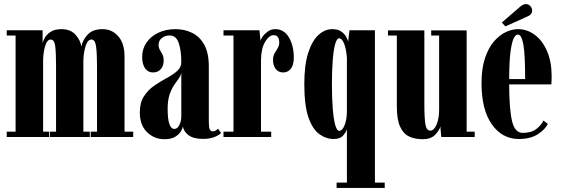

<svg xmlns="http://www.w3.org/2000/svg" viewBox="-20 -672 2750 942"><path d="M13 0V-26H56.5V-497.5H13V-523.5H189V-461Q191.5 -473 201.2 -489Q211 -505 230.5 -517Q250 -529 282 -529Q326.5 -529 351 -501Q375.5 -473 379 -443.5Q385 -475.5 410 -502.2Q435 -529 483 -529Q529.5 -529 560.2 -494Q591 -459 591 -395V-26H633.5V0H425V-26H456V-347Q456 -412 451.2 -445Q446.5 -478 429 -478Q410.5 -478 400.5 -447.5Q390.5 -417 389 -378V-26H420.5V0H225.5V-26H255V-347Q255 -412 251 -445Q247 -478 228.5 -478Q211 -478 201.5 -446Q192 -414 191.5 -375V-26H221.5V0Z M787 11Q736.5 11 701.2 -23.8Q666 -58.5 666 -120.5Q666 -169 686.5 -200.2Q707 -231.5 737.5 -252.2Q768 -273 798.2 -289.2Q828.5 -305.5 849 -323.5Q869.5 -341.5 869.5 -368Q869.5 -422 857.2 -460Q845 -498 812 -498Q790 -498 774 -485.5Q758 -473 758 -452Q758 -438 764.2 -427.8Q770.5 -417.5 776.8 -405.5Q783 -393.5 783 -375Q783 -348.5 768.8 -332.5Q754.5 -316.5 730.5 -316.5Q706 -316.5 691.8 -336.8Q677.5 -357 677.5 -392.5Q677.5 -432 698.5 -462.8Q719.5 -493.5 756.5 -511.2Q793.5 -529 841 -529Q885 -529 922.2 -511Q959.5 -493 982 -452.8Q1004.5 -412.5 1004.5 -345.5V-72.5Q1004.5 -47.5 1009.2 -37.5Q1014 -27.5 1023.5 -27.5Q1032 -27.5 1039 -32Q1046 -36.5 1049.5 -40.5L1064.5 -20Q1057.5 -10.5 1034 -0.5Q1010.5 9.5 976 9.5Q928.5 9.5 904.8 -9Q881 -27.5 877.5 -51Q876 -42 867.2 -27.2Q858.5 -12.5 839.2 -0.8Q820 11 787 11ZM835.5 -39.5Q851 -39.5 860.2 -59Q869.5 -78.5 869.5 -100V-316Q868 -302 857.5 -287.8Q847 -273.5 834.2 -254.8Q821.5 -236 812 -208Q802.5 -180 802.5 -138Q802.5 -39.5 835.5 -39.5Z M1076.5 0V-26H1125.5V-497.5H1076.5V-523.5H1253L1258 -472Q1260 -481 1269.8 -494.2Q1279.5 -507.5 1295 -518.2Q1310.5 -529 1330.5 -529Q1374 -529 1397.8 -488Q1421.5 -447 1421.5 -389.5Q1421.5 -354 1407.2 -335.2Q1393 -316.5 1369 -316.5Q1346.5 -316.5 1333 -333.5Q1319.5 -350.5 1319.5 -378.5Q1319.5 -397 1327.2 -410.2Q1335 -423.5 1342.5 -435.8Q1350 -448 1350 -463.5Q1350 -499.5 1322.5 -499.5Q1300 -499.5 1280.2 -465.8Q1260.5 -432 1260.5 -374.5V-26H1310.5V0Z M1631.5 250V224H1682V-38Q1679 -26 1664.2 -8Q1649.5 10 1617.5 10Q1579.5 10 1546.5 -14Q1513.5 -38 1493.2 -96.5Q1473 -155 1473 -259Q1473 -354.5 1492.5 -414Q1512 -473.5 1543.2 -501.2Q1574.5 -529 1610 -529Q1638 -529 1654.2 -517.5Q1670.5 -506 1678.2 -491.8Q1686 -477.5 1688 -468L1694.5 -523.5H1819.5V224H1867.5V250ZM1644.5 -30Q1659.5 -30 1670.8 -58Q1682 -86 1682 -127V-387.5Q1679.5 -428 1669 -456Q1658.5 -484 1644 -484Q1632 -484 1624 -454.2Q1616 -424.5 1612.2 -373.2Q1608.5 -322 1608.5 -257.5Q1608.5 -191.5 1612.5 -140.2Q1616.5 -89 1624.5 -59.5Q1632.5 -30 1644.5 -30Z M2053.5 11Q2016.5 11 1988 -2Q1959.5 -15 1943.2 -50Q1927 -85 1927 -150.5V-497.5H1883.5V-523H2062V-165.5Q2062 -86 2067.8 -58.5Q2073.5 -31 2091 -31Q2109 -31 2121.8 -60.8Q2134.5 -90.5 2134.5 -135V-497.5H2095.5V-523H2269.5V-26H2309V0H2145L2140.5 -51.5Q2136 -32.5 2115 -10.8Q2094 11 2053.5 11Z M2525.5 10Q2444 10 2393.2 -61.8Q2342.5 -133.5 2342.5 -263.5Q2342.5 -336 2359.5 -386.8Q2376.5 -437.5 2403.5 -468.8Q2430.5 -500 2461.5 -514.5Q2492.5 -529 2521 -529Q2566.5 -529 2604.2 -500.8Q2642 -472.5 2664.2 -420.5Q2686.5 -368.5 2686.5 -298Q2686.5 -278 2685 -258H2478Q2478.5 -137.5 2492 -78.8Q2505.5 -20 2545 -20Q2587 -20 2611.8 -39.5Q2636.5 -59 2646 -80.5L2667.5 -64.5Q2655 -36.5 2618.2 -13.2Q2581.5 10 2525.5 10ZM2521 -502.5Q2509 -502.5 2499.5 -482Q2490 -461.5 2484.2 -413.8Q2478.5 -366 2478 -284H2556.5Q2556.5 -404 2547.8 -453.2Q2539 -502.5 2521 -502.5ZM2459.5 -542.5 2442 -561.5 2532.5 -639.5Q2547 -652 2560 -652Q2577.5 -652 2587 -635Q2591 -628 2591 -620.5Q2591 -599.5 2564 -589.5Z"/></svg>

Font: Imbue 50pt ExtraBold
Style: Regular
Weight: 800
Designer: Tyler Finck
Foundry: Etcetera Type Company
Version: Version 1.102; ttfautohint (v1.8.3)